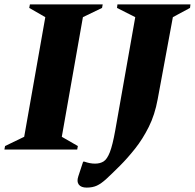

<svg xmlns="http://www.w3.org/2000/svg" viewBox="-50 -680 886 873"><path d="M-30 0 -27 -16 60 -58 156 -602 83 -644 86 -660H417L414 -644L327 -602L231 -58L304 -16L301 0ZM344 173Q319 173 308.5 159.5Q298 146 306 122L328 55H334Q359 64 382 64Q405 64 421 54Q437 44 449.5 12Q462 -20 474 -87L565 -602L482 -644L484 -660H816L814 -644L736 -602L667 -229Q654 -158 626.5 -103Q599 -48 564.5 -4.5Q530 39 496 73Q457 112 433.5 133.5Q410 155 390.5 164Q371 173 344 173Z"/></svg>

Font: Spectral ExtraBold
Style: Italic
Weight: 800
Italic angle: -10°
Designer: Jean-Baptiste Levee
Foundry: Production Type
Version: Version 2.001